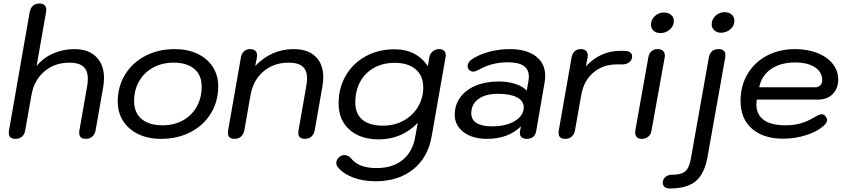

<svg xmlns="http://www.w3.org/2000/svg" viewBox="-20 -779 4815 1091"><path d="M30 -24Q30 -32 31 -37L149 -712Q154 -735 168 -747Q182 -759 204 -759Q222 -759 232.5 -750Q243 -741 243 -724Q243 -716 242 -712L188 -404Q226 -451 283 -475.5Q340 -500 403 -500Q482 -500 526.5 -456Q571 -412 571 -336Q571 -311 567 -288L523 -37Q519 -16 504.5 -3Q490 10 468 10Q430 10 430 -24Q430 -32 431 -37L475 -288Q479 -309 479 -331Q479 -378 453.5 -400.5Q428 -423 375 -423Q291 -423 232.5 -373.5Q174 -324 159 -240L123 -37Q119 -14 104 -2Q89 10 68 10Q30 10 30 -24Z M649 -201Q649 -287 690.5 -355Q732 -423 806 -461.5Q880 -500 973 -500Q1046 -500 1102 -473.5Q1158 -447 1189 -399Q1220 -351 1220 -289Q1220 -203 1178.5 -135Q1137 -67 1063 -28.5Q989 10 895 10Q822 10 766.5 -16.5Q711 -43 680 -91Q649 -139 649 -201ZM1126 -287Q1126 -352 1084 -387.5Q1042 -423 966 -423Q901 -423 850 -395Q799 -367 770.5 -317.5Q742 -268 742 -205Q742 -139 784.5 -103Q827 -67 904 -67Q969 -67 1019.5 -95Q1070 -123 1098 -173Q1126 -223 1126 -287Z M1275 -24Q1275 -32 1276 -37L1349 -453Q1353 -475 1366.5 -487.5Q1380 -500 1402 -500Q1420 -500 1430.5 -490.5Q1441 -481 1441 -464Q1441 -457 1440 -453L1430 -404Q1523 -500 1648 -500Q1729 -500 1773 -457.5Q1817 -415 1817 -339Q1817 -318 1812 -288L1768 -37Q1764 -16 1749.5 -3Q1735 10 1713 10Q1675 10 1675 -24Q1675 -32 1676 -37L1720 -288Q1725 -315 1725 -333Q1725 -378 1700 -400.5Q1675 -423 1620 -423Q1536 -423 1477.5 -373.5Q1419 -324 1404 -240L1368 -37Q1364 -16 1349.5 -3Q1335 10 1313 10Q1275 10 1275 -24Z M1898 169Q1891 159 1891 147Q1891 130 1905 116Q1919 102 1938 102Q1949 102 1959.5 108Q1970 114 1976 122Q2018 176 2120 176Q2212 176 2269 129Q2326 82 2340 -5L2354 -81Q2263 13 2132 13Q2028 13 1966 -42Q1904 -97 1904 -191Q1904 -280 1945 -350Q1986 -420 2058.5 -459.5Q2131 -499 2222 -499Q2285 -499 2333 -474Q2381 -449 2411 -403L2420 -455Q2424 -475 2439.5 -487.5Q2455 -500 2475 -500Q2493 -500 2503 -490.5Q2513 -481 2513 -465Q2513 -458 2512 -455L2433 -5Q2412 116 2327.5 183.5Q2243 251 2114 251Q2042 251 1985 229Q1928 207 1898 169ZM2385 -282Q2385 -349 2341.5 -385.5Q2298 -422 2223 -422Q2156 -422 2105 -393.5Q2054 -365 2026.5 -314Q1999 -263 1999 -197Q1999 -132 2039.5 -98.5Q2080 -65 2156 -65Q2222 -65 2274 -94Q2326 -123 2355.5 -172.5Q2385 -222 2385 -282Z M2564 -127Q2564 -183 2595.5 -226Q2627 -269 2683.5 -292.5Q2740 -316 2814 -316Q2866 -316 2908.5 -302Q2951 -288 2973 -264L2982 -314Q2985 -329 2985 -343Q2985 -385 2955.5 -405Q2926 -425 2865 -425Q2776 -425 2703 -384Q2681 -372 2670 -372Q2656 -372 2646.5 -381Q2637 -390 2637 -403Q2637 -425 2660 -441Q2701 -469 2758.5 -484.5Q2816 -500 2877 -500Q2971 -500 3024.5 -459.5Q3078 -419 3078 -348Q3078 -331 3075 -313L3027 -35Q3023 -12 3009 -1Q2995 10 2973 10Q2955 10 2944.5 1.5Q2934 -7 2934 -23Q2934 -30 2935 -33L2940 -61Q2868 10 2747 10Q2665 10 2614.5 -28Q2564 -66 2564 -127ZM2956 -169Q2956 -206 2917.5 -226Q2879 -246 2810 -246Q2739 -246 2698.5 -216.5Q2658 -187 2658 -135Q2658 -99 2688 -80Q2718 -61 2776 -61Q2855 -61 2905.5 -91.5Q2956 -122 2956 -169Z M3154 -24Q3154 -32 3155 -37L3228 -453Q3232 -475 3245.5 -487.5Q3259 -500 3281 -500Q3299 -500 3309.5 -490.5Q3320 -481 3320 -464Q3320 -457 3319 -453L3309 -402Q3391 -490 3504 -490H3527Q3549 -490 3560.5 -481.5Q3572 -473 3572 -459Q3572 -438 3556 -425.5Q3540 -413 3515 -413H3485Q3406 -413 3351.5 -366.5Q3297 -320 3283 -240L3247 -37Q3243 -16 3228.5 -3Q3214 10 3192 10Q3154 10 3154 -24Z M3679 -639Q3679 -667 3701 -687.5Q3723 -708 3753 -708Q3777 -708 3793 -694.5Q3809 -681 3809 -660Q3809 -632 3786.5 -611.5Q3764 -591 3733 -591Q3709 -591 3694 -604.5Q3679 -618 3679 -639ZM3589 -26Q3589 -33 3590 -37L3664 -453Q3668 -476 3682 -488Q3696 -500 3717 -500Q3738 -500 3748 -489.5Q3758 -479 3758 -462Q3758 -456 3757 -453L3682 -37Q3678 -14 3663 -2Q3648 10 3627 10Q3608 10 3598.5 0Q3589 -10 3589 -26Z M4024 -641Q4024 -669 4046 -689.5Q4068 -710 4098 -710Q4122 -710 4137.5 -696.5Q4153 -683 4153 -661Q4153 -633 4130.5 -613Q4108 -593 4077 -593Q4054 -593 4039 -606.5Q4024 -620 4024 -641ZM3746 260Q3746 240 3760.5 227Q3775 214 3797 214Q3836 214 3857.5 204.5Q3879 195 3890 173.5Q3901 152 3908 110L4008 -453Q4012 -475 4025.5 -487.5Q4039 -500 4062 -500Q4102 -500 4102 -466Q4102 -458 4101 -453L4001 109Q3984 208 3934 250Q3884 292 3784 292Q3767 292 3756.5 283Q3746 274 3746 260Z M4188 -206Q4188 -291 4227.5 -358Q4267 -425 4337.5 -462.5Q4408 -500 4498 -500Q4568 -500 4624 -478Q4680 -456 4711.5 -416.5Q4743 -377 4743 -328Q4743 -276 4711.5 -244.5Q4680 -213 4627 -213H4280Q4278 -193 4278 -186Q4278 -128 4320 -97.5Q4362 -67 4442 -67Q4489 -67 4528 -77.5Q4567 -88 4608 -113Q4637 -130 4650 -130Q4660 -130 4669 -120Q4680 -107 4680 -97Q4680 -82 4660 -64Q4625 -32 4562 -11.5Q4499 9 4430 9Q4317 9 4252.5 -48Q4188 -105 4188 -206ZM4611 -283Q4630 -283 4641 -294Q4652 -305 4652 -323Q4652 -370 4610.5 -397Q4569 -424 4498 -424Q4415 -424 4361 -386.5Q4307 -349 4294 -283Z"/></svg>

Font: Kodchasan Medium
Style: Italic
Weight: 500
Italic angle: -10°
Version: Version 1.000; ttfautohint (v1.6)